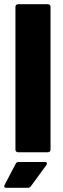

<svg xmlns="http://www.w3.org/2000/svg" viewBox="-31 -720 300 908"><path d="M54 0Q49 0 45.5 -3.5Q42 -7 42 -12V-688Q42 -693 45.5 -696.5Q49 -700 54 -700H196Q201 -700 204.5 -696.5Q208 -693 208 -688V-12Q208 -7 204.5 -3.5Q201 0 196 0ZM-1 168Q-8 168 -9.5 165Q-11 162 -11 160Q-11 158 -9 154L43 55Q47 46 58 46H181Q191 46 191 53Q191 56 188 61L115 161Q110 168 101 168Z"/></svg>

Font: LinhAnh ExtBd
Style: Regular
Weight: 800
Designer: Jeremy Tribby
Foundry: Tribby Type
Version: Version 1.408